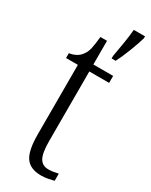

<svg xmlns="http://www.w3.org/2000/svg" viewBox="-202 -803 674 857"><g transform="rotate(30 135.5 -375.0)"><path d="M178 10Q124 10 99.5 -23.5Q75 -57 75 -143V-500H14V-525Q54 -531 73 -557Q86 -573 91 -596Q96 -619 100 -658H134V-536H236V-500H134V-142Q134 -79 148.5 -54.5Q163 -30 193 -30Q208 -30 219.5 -32Q231 -34 244 -37V0Q232 3 215 6.5Q198 10 178 10ZM191 -613Q197 -648 203.5 -685.5Q210 -723 213 -760H271V-750Q262 -719 245 -675Q228 -631 212 -600H191Z"/></g></svg>

Font: Noto Serif Sinhala ExtraCondensed Light
Style: Regular
Weight: 300
Width: 2
Designer: Jelle Bosma - Monotype Design Team
Foundry: Monotype Imaging Inc.
Version: Version 2.007; ttfautohint (v1.8.4.7-5d5b)